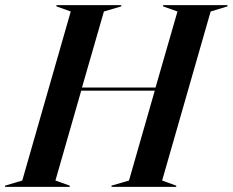

<svg xmlns="http://www.w3.org/2000/svg" viewBox="-74 -732 911 752"><path d="M816.9 -711.9V-707L751 -687L561 -24.9L616.2 -4.9V0H362.8V-4.9L431.2 -24.9L532.2 -377H244.1L143.1 -24.9L199.2 -4.9V0H-54.2V-4.9L13.2 -24.9L203.1 -687L147 -707V-711.9H400.9V-707L333 -687L247.1 -389.2H535.2L621.1 -687L564.9 -707V-711.9Z"/></svg>

Font: Nyght Serif Medium Italic
Style: Regular
Weight: 500
Italic angle: -16°
Designer: Maksym Kobuzan
Version: Version 0.410;Glyphs 3.1.2 (3151)